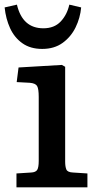

<svg xmlns="http://www.w3.org/2000/svg" viewBox="-24 -808 426 828"><path d="M47 0V-60L110 -64Q130 -65 136.5 -75.5Q143 -86 143 -114V-390Q143 -425 136 -437Q129 -449 104 -451L48 -454L56 -517L243 -528L257 -520V-111Q257 -90 262 -77.5Q267 -65 291 -64L353 -60V0ZM158 -597Q107 -597 72.5 -621.5Q38 -646 19.5 -686.5Q1 -727 -4 -776L49 -788Q73 -686 163 -686Q210 -686 237.5 -715Q265 -744 275 -788L326 -776Q322 -731 302 -690Q282 -649 246 -623Q210 -597 158 -597Z"/></svg>

Font: Literata 7pt Medium
Style: Regular
Weight: 500
Designer: Latin by Veronika Burian and Jose Scaglione. Greek by Irene Vlachou. Cyrillic by Vera Evstafieva.
Foundry: TypeTogether
Version: Version 3.002